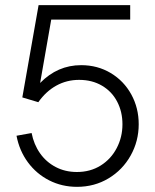

<svg xmlns="http://www.w3.org/2000/svg" viewBox="-20 -717 600 744"><path d="M44 -191 102.5 -201.5Q111 -157.5 135 -123.2Q159 -89 195.8 -69.8Q232.5 -50.5 278 -50.5Q330 -50.5 370 -75.5Q410 -100.5 432.2 -143Q454.5 -185.5 454.5 -235.5Q454.5 -284 434 -323.2Q413.5 -362.5 375.2 -385Q337 -407.5 286.5 -407.5Q238.5 -407.5 198.2 -385.2Q158 -363 128.5 -321L66.5 -339.5L129.5 -697H484.5V-641H178.5L135.5 -395.5Q203 -464.5 294.5 -464.5Q358 -464.5 409 -434Q460 -403.5 488.8 -351Q517.5 -298.5 517.5 -235.5Q517.5 -170 486.2 -114.2Q455 -58.5 400.5 -25.8Q346 7 278.5 7Q220 7 170.8 -18Q121.5 -43 88.2 -88Q55 -133 44 -191Z"/></svg>

Font: HK Grotesk Light
Style: Regular
Weight: 300
Designer: Alfredo Marco Pradil
Foundry: Hanken Design Co.
Version: Version 3.001